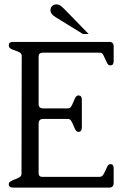

<svg xmlns="http://www.w3.org/2000/svg" viewBox="-20 -855 593 875"><path d="M384 -700H358L233 -777Q210 -791 210 -808Q210 -820 217.5 -827.5Q225 -835 238 -835Q246 -835 253 -831Q260 -827 274 -813ZM498 -21Q498 0 477 0H41Q20 0 20 -15Q20 -24 29 -29Q38 -34 49 -38Q60 -42 69 -47.5Q78 -53 78 -63L79 -600Q79 -611 70 -616Q61 -621 49.5 -624.5Q38 -628 29 -633Q20 -638 20 -649Q20 -664 39 -664H478Q498 -664 498 -644V-576Q498 -557 483 -557Q474 -557 469 -566Q464 -575 459.5 -586Q455 -597 450 -606Q445 -615 436 -615H175Q156 -615 156 -597V-381Q156 -361 177 -361H290Q299 -361 304.5 -370Q310 -379 314.5 -390.5Q319 -402 324 -411Q329 -420 338 -420Q353 -420 353 -400V-276Q353 -254 338 -254Q329 -254 324 -263Q319 -272 314.5 -283.5Q310 -295 304.5 -304Q299 -313 290 -313H177Q156 -313 156 -291V-66Q156 -49 173 -49H433Q444 -49 450 -58Q456 -67 460.5 -78Q465 -89 470 -98Q475 -107 484 -107Q498 -107 498 -88Z"/></svg>

Font: Jura
Style: Regular
Weight: 400
Designer: Ed Merritt
Foundry: Ten by Twenty
Version: Version 1.007